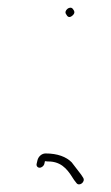

<svg xmlns="http://www.w3.org/2000/svg" viewBox="-20 -464 287 498"><path d="M151.6 -427C154.4 -421.6 158.9 -415.9 167.8 -423.5C176.3 -430.8 172.4 -436.3 168.8 -441C161.6 -450.3 144.4 -436.3 151.6 -427ZM95 -39 96.6 -46C100.5 -45.3 105.4 -45 111.4 -45C145.3 -42.1 159.2 -17.3 172.3 3L178.5 11C185.7 20.4 202.5 7.6 195.7 -3L190.5 -11L165.9 -43C152 -57.1 129.4 -66 98.2 -66C88.1 -66 79.3 -57.8 77.1 -48L75 -39C73.8 -33.7 77.4 -29 82.7 -29C88 -29 93.8 -33.7 95 -39Z"/></svg>

Font: HoneyBee
Style: UltLitIt
Weight: 100
Foundry: Cannot Into Space Fonts
Version: Version 0.89